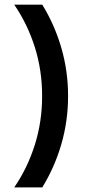

<svg xmlns="http://www.w3.org/2000/svg" viewBox="-20 -687 373 832"><path d="M41.7 125Q99.3 41 130.9 -59.4Q162.5 -159.7 162.5 -270.8Q162.5 -382.6 130.9 -482.6Q99.3 -582.6 41.7 -666.7H163.2Q216.7 -579.9 245.8 -479.5Q275 -379.2 275 -270.8Q275 -162.5 245.8 -62.2Q216.7 38.2 163.2 125Z"/></svg>

Font: co2trust
Style: Bold
Weight: 700
Designer: Kristian Moeller
Foundry: Dicotype
Version: Version 1.000